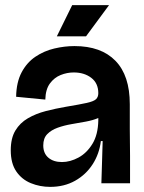

<svg xmlns="http://www.w3.org/2000/svg" viewBox="-20 -716 563 750"><path d="M176 14Q136 14 100.5 -0.5Q65 -15 43.5 -46.5Q22 -78 22 -129Q22 -176 40 -206Q58 -236 89 -254Q120 -272 158.5 -282Q197 -292 238 -299Q292 -308 319 -314Q346 -320 355 -328.5Q364 -337 364 -352Q364 -391 336.5 -412Q309 -433 268 -433Q242 -433 217 -423Q192 -413 175 -390Q158 -367 157 -327L43 -338Q44 -395 64.5 -433.5Q85 -472 118.5 -494.5Q152 -517 192 -526.5Q232 -536 271 -536Q375 -536 431 -478.5Q487 -421 487 -309V-213Q488 -160 488 -106.5Q488 -53 488 0H376Q377 -41 378.5 -81Q380 -121 381 -165H374Q368 -115 342 -74.5Q316 -34 273.5 -10Q231 14 176 14ZM222 -83Q254 -83 286.5 -100.5Q319 -118 341 -154Q363 -190 364 -246V-255Q343 -246 315.5 -241Q288 -236 259 -231Q230 -226 205 -217Q180 -208 164.5 -192Q149 -176 149 -148Q149 -117 169 -100Q189 -83 222 -83ZM316 -574H202L262 -696H406Z"/></svg>

Font: Bricolage Grotesque 48pt SemiBold
Style: Regular
Weight: 600
Designer: Mathieu Triay
Foundry: Atelier Triay
Version: Version 1.000; ttfautohint (v1.8.4.7-5d5b);gftools[0.9.32]